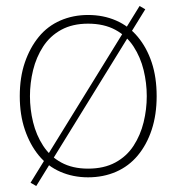

<svg xmlns="http://www.w3.org/2000/svg" viewBox="-20 -581 587 641"><path d="M82 29 446 -561 465 -550 101 40ZM274 11Q224 11 181.5 -7.5Q139 -26 109.5 -62Q80 -98 63 -148Q46 -198 46 -260Q46 -323 63 -372.5Q80 -422 109.5 -458Q139 -494 181.5 -512.5Q224 -531 274 -531Q325 -531 367.5 -512.5Q410 -494 440 -458Q470 -422 486.5 -372.5Q503 -323 503 -260Q503 -198 486.5 -148Q470 -98 440 -62Q410 -26 367.5 -7.5Q325 11 274 11ZM274 -18Q327 -18 365 -38.5Q403 -59 426 -94.5Q449 -130 459.5 -173Q470 -216 470 -260Q470 -304 459.5 -347Q449 -390 426 -425.5Q403 -461 365 -481.5Q327 -502 274 -502Q222 -502 184.5 -481.5Q147 -461 124 -425.5Q101 -390 90.5 -347Q80 -304 80 -260Q80 -216 90.5 -173Q101 -130 124 -94.5Q147 -59 184.5 -38.5Q222 -18 274 -18Z"/></svg>

Font: Murecho Thin ExtraLight
Style: Regular
Weight: 250
Version: Version 1.010